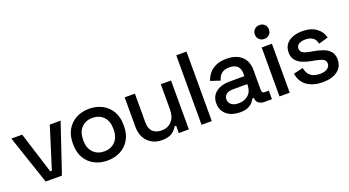

<svg xmlns="http://www.w3.org/2000/svg" viewBox="-51 -1252 3304 1817"><g transform="rotate(-20 1601.0 -343.0)"><path d="M178 0 12 -493H121L252 -76H268L399 -493H508L342 0Z M543 -239V-254Q543 -332 576 -388.5Q609 -445 666.5 -476Q724 -507 798 -507Q872 -507 930 -476Q988 -445 1021 -388.5Q1054 -332 1054 -254V-239Q1054 -161 1021 -104Q988 -47 930 -16.5Q872 14 798 14Q724 14 666.5 -16.5Q609 -47 576 -104Q543 -161 543 -239ZM951 -242V-251Q951 -328 909 -371.5Q867 -415 798 -415Q731 -415 688.5 -371.5Q646 -328 646 -251V-242Q646 -165 688.5 -121.5Q731 -78 798 -78Q866 -78 908.5 -121.5Q951 -165 951 -242Z M1153 -197V-493H1256V-204Q1256 -140 1288 -109.5Q1320 -79 1377 -79Q1440 -79 1478.5 -121.5Q1517 -164 1517 -244V-493H1620V0H1519V-74H1503Q1489 -44 1453 -17.5Q1417 9 1347 9Q1291 9 1247 -16Q1203 -41 1178 -87Q1153 -133 1153 -197Z M1748 0V-700H1851V0Z M1948 -142Q1948 -193 1972.5 -226.5Q1997 -260 2039.5 -277Q2082 -294 2136 -294H2286V-326Q2286 -369 2260 -395Q2234 -421 2180 -421Q2127 -421 2099 -396Q2071 -371 2062 -331L1966 -362Q1978 -402 2004.5 -434.5Q2031 -467 2075 -487Q2119 -507 2181 -507Q2277 -507 2332 -458Q2387 -409 2387 -319V-116Q2387 -86 2415 -86H2457V0H2380Q2345 0 2323 -18Q2301 -36 2301 -67V-70H2286Q2278 -55 2262 -35Q2246 -15 2215 -0.5Q2184 14 2133 14Q2080 14 2038.5 -4Q1997 -22 1972.5 -57Q1948 -92 1948 -142ZM2286 -204V-214H2142Q2101 -214 2076 -196.5Q2051 -179 2051 -145Q2051 -111 2077 -91Q2103 -71 2148 -71Q2210 -71 2248 -106.5Q2286 -142 2286 -204Z M2533 0V-493H2636V0ZM2514 -630Q2514 -661 2534.5 -680.5Q2555 -700 2585 -700Q2616 -700 2636 -680.5Q2656 -661 2656 -630Q2656 -599 2636 -579.5Q2616 -560 2585 -560Q2555 -560 2534.5 -579.5Q2514 -599 2514 -630Z M2735 -155 2831 -178Q2839 -137 2858 -113Q2877 -89 2905.5 -79Q2934 -69 2967 -69Q3016 -69 3042.5 -88Q3069 -107 3069 -137Q3069 -167 3044 -181Q3019 -195 2970 -204L2936 -210Q2886 -219 2845 -236Q2804 -253 2780 -283Q2756 -313 2756 -360Q2756 -430 2808 -468.5Q2860 -507 2946 -507Q3029 -507 3082.5 -469.5Q3136 -432 3152 -368L3056 -341Q3047 -386 3018 -404.5Q2989 -423 2946 -423Q2904 -423 2880 -407.5Q2856 -392 2856 -364Q2856 -334 2879.5 -320Q2903 -306 2943 -299L2978 -293Q3031 -284 3075 -268Q3119 -252 3144.5 -222Q3170 -192 3170 -142Q3170 -68 3115 -27Q3060 14 2967 14Q2873 14 2811 -28Q2749 -70 2735 -155Z"/></g></svg>

Font: Space Grotesk Frontify Medium
Style: Regular
Weight: 500
Designer: Florian Karsten
Version: Version 2.000